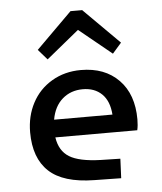

<svg xmlns="http://www.w3.org/2000/svg" viewBox="-54 -798 721 855"><g transform="rotate(-5 307.0 -370.5)"><path d="M132.8 -591.8 293 -751H345.2L504.9 -591.8L464.8 -545.9L318.8 -665L172.9 -545.9ZM369.1 -79.1 457 -77.1 453.1 9.8 333 7.8Q194.3 5.9 130.6 -54Q66.9 -113.8 66.9 -229Q66.9 -301.3 97.7 -359.6Q128.4 -418 185.8 -451.9Q243.2 -485.8 315.9 -485.8Q422.4 -485.8 485.1 -421.6Q547.9 -357.4 547.9 -245.1Q547.9 -217.3 543 -196.8H176.8Q186 -135.7 229.7 -108.9Q273.4 -82 369.1 -79.1ZM316.9 -399.9Q263.2 -399.9 225.8 -367.4Q188.5 -335 178.2 -275.9H439Q434.6 -336.9 402.1 -368.4Q369.6 -399.9 316.9 -399.9Z"/></g></svg>

Font: IntelOne Mono Medium
Style: Regular
Weight: 500
Designer: Fred Shallcrass
Foundry: Frere-Jones Type LLC
Version: Version 1.200;hotconv 1.1.0;makeotfexe 2.6.0;FJTRelease1.2